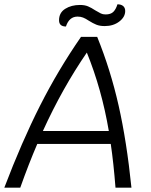

<svg xmlns="http://www.w3.org/2000/svg" viewBox="-62 -871 702 891"><path d="M452 -203H111Q71 -110 32 0H-42Q39 -213 123.5 -380Q208 -547 314 -700H389Q451 -547 488.5 -381Q526 -215 548 0H474Q465 -115 452 -203ZM443 -263Q410 -457 341 -627Q227 -461 137 -263ZM212 -777Q212 -812 240.5 -830Q269 -848 309 -848Q331 -848 346.5 -841.5Q362 -835 380 -823Q397 -813 406 -808.5Q415 -804 428 -804Q452 -804 464 -816Q476 -828 483 -851Q500 -851 509.5 -843Q519 -835 519 -820Q519 -792 491.5 -771Q464 -750 424 -750Q401 -750 385 -756.5Q369 -763 350 -775Q335 -785 323.5 -789.5Q312 -794 298 -794Q259 -794 244 -748Q212 -748 212 -777Z"/></svg>

Font: Krub
Style: Italic
Weight: 400
Italic angle: -8°
Designer: Ekaluck Peanpanawate
Foundry: Cadson Demak Co.,Ltd.
Version: Version 1.000; ttfautohint (v1.6)